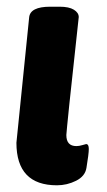

<svg xmlns="http://www.w3.org/2000/svg" viewBox="-20 -545 318 573"><path d="M158 -525Q186 -525 200.5 -516Q215 -507 215 -494Q196 -322 187 -234.5Q178 -147 178 -142Q178 -109 208 -109Q216 -109 226 -112Q236 -115 237 -115Q245 -115 245 -100.5Q245 -86 238 -44Q234 -19 207 -5.5Q180 8 150 8Q29 8 29 -119L67 -493Q70 -525 130 -525Z"/></svg>

Font: AsCom
Style: Bold Italic
Weight: 700
Italic angle: -48°
Designer: AsCom
Foundry: AsCom
Version: Version 1.001